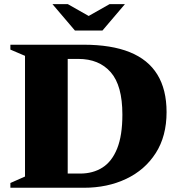

<svg xmlns="http://www.w3.org/2000/svg" viewBox="-20 -886 838 906"><path d="M557.5 -345.5Q557.5 -482.5 502.5 -545.2Q447.5 -608 349.5 -608H210.5L190.5 -675H374Q505 -675 592 -640Q679 -605 722.5 -534.2Q766 -463.5 766 -357Q766 -243.5 715 -163.8Q664 -84 575.5 -42Q487 0 375.5 0H190.5L210.5 -67H358Q418.5 -67 463.2 -95.2Q508 -123.5 532.8 -185Q557.5 -246.5 557.5 -345.5ZM29 0V-22.5L98 -53V-622.5L29 -652V-675H299.5V0ZM415.5 -801H381.5L497 -866.5H569.5L463.5 -742H333.5L227.5 -866.5H300Z"/></svg>

Font: Newsreader 24pt ExtraBold
Style: Regular
Weight: 800
Designer: Hugues Gentile
Foundry: Production Type
Version: Version 1.003